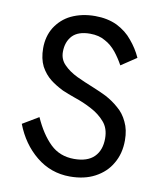

<svg xmlns="http://www.w3.org/2000/svg" viewBox="-82 -775 711 851"><g transform="rotate(10 274.0 -350.0)"><path d="M112 -226Q144 -154 187 -112Q230 -70 295 -70Q355 -70 385 -100Q415 -130 415 -183Q415 -229 390 -257Q365 -286 328 -305Q293 -324 251 -338Q241 -341 221 -349Q201 -357 194 -360Q160 -377 137 -395Q110 -416 92 -449Q75 -483 75 -530Q75 -583 100 -624Q127 -666 170 -687Q218 -710 278 -710Q333 -710 376 -690Q420 -668 447 -634Q476 -600 494 -560L425 -514Q408 -545 388 -570Q365 -598 338 -612Q310 -629 269 -629Q216 -629 190 -602Q164 -574 164 -529Q164 -495 187 -472Q210 -448 247 -430Q281 -414 326 -396Q358 -383 384 -370Q416 -353 442 -330Q470 -307 486 -272Q503 -238 503 -190Q503 -130 476 -85Q451 -41 402 -15Q355 10 290 10Q204 10 138 -44Q73 -97 40 -183Z"/></g></svg>

Font: jost-mod-400
Style: Regular
Weight: 400
Version: Version 3.200; ttfautohint (v0.97) -l 8 -r 50 -G 200 -x 14 -